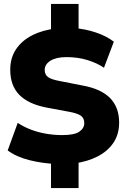

<svg xmlns="http://www.w3.org/2000/svg" viewBox="-20 -840 640 975"><path d="M239 115V-34L270 -7Q196 -10 130 -26.5Q64 -43 19 -76L70 -216Q100 -196 136.5 -182Q173 -168 214 -161Q255 -154 296 -154Q358 -154 383 -171.5Q408 -189 408 -215Q408 -240 390.5 -252.5Q373 -265 328 -273L215 -294Q123 -312 77.5 -359Q32 -406 32 -486Q32 -546 61.5 -590Q91 -634 144 -661Q197 -688 269 -696L239 -679V-820H379V-679L349 -698Q411 -694 467 -675Q523 -656 558 -628L508 -496Q473 -520 424 -535Q375 -550 318 -550Q265 -550 236 -531.5Q207 -513 207 -485Q207 -461 224 -448.5Q241 -436 286 -428L398 -406Q493 -389 539 -342Q585 -295 585 -218Q585 -158 556 -115Q527 -72 475.5 -45.5Q424 -19 356 -10L379 -34V115Z"/></svg>

Font: Nunito Sans 8pt Black
Style: Regular
Weight: 900
Version: Version 3.101;gftools[0.9.27]